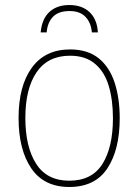

<svg xmlns="http://www.w3.org/2000/svg" viewBox="-20 -735 552 765"><path d="M457 -264Q457 -139 408 -64.5Q359 10 256 10Q155 10 104.5 -64.5Q54 -139 54 -265Q54 -393 107 -465.5Q160 -538 259 -538Q330 -538 373.5 -502.5Q417 -467 437 -405Q457 -343 457 -264ZM81 -265Q81 -150 124 -82.5Q167 -15 256 -15Q346 -15 388 -81.5Q430 -148 430 -264Q430 -336 413.5 -392Q397 -448 359 -480.5Q321 -513 259 -513Q171 -513 126 -447.5Q81 -382 81 -265ZM256 -715Q307 -715 337 -686.5Q367 -658 370 -606H346Q343 -644 321 -667.5Q299 -691 257 -691Q213 -691 191 -668Q169 -645 166 -606H142Q147 -660 177 -687.5Q207 -715 256 -715Z"/></svg>

Font: Noto Sans SemiCondensed Thin
Style: Regular
Weight: 100
Width: 4
Designer: Monotype Design Team
Foundry: Monotype Imaging Inc.
Version: Version 2.013; ttfautohint (v1.8.4.7-5d5b)